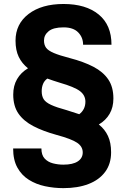

<svg xmlns="http://www.w3.org/2000/svg" viewBox="-20 -741 653 978"><path d="M483.4 -106.9Q514.2 -82.5 530 -48.3Q545.9 -14.2 545.9 34.7Q545.9 93.8 515.6 134.5Q485.4 175.3 430.9 196.3Q376.5 217.3 302.7 217.3Q254.9 217.3 209.2 207.5Q163.6 197.8 127 174.8Q90.3 151.9 68.6 112.8Q46.9 73.7 46.9 15.1H190.9Q190.9 48.8 207.5 66.7Q224.1 84.5 250 91.1Q275.9 97.7 302.7 97.7Q351.1 97.7 376.2 81.1Q401.4 64.5 401.4 35.6Q401.4 5.4 372.8 -13.9Q344.2 -33.2 268.6 -53.7Q199.2 -72.8 149.7 -98.6Q100.1 -124.5 73.7 -162.8Q47.4 -201.2 47.4 -259.3Q47.4 -304.2 66.9 -337.9Q86.4 -371.6 122.6 -393.1Q91.8 -417.5 75.4 -451.4Q59.1 -485.4 59.1 -533.7Q59.1 -619.1 125.7 -669.9Q192.4 -720.7 303.7 -720.7Q417.5 -720.7 482.7 -667.2Q547.9 -613.8 547.9 -513.2H403.3Q403.3 -550.3 378.4 -575.9Q353.5 -601.6 303.7 -601.6Q251.5 -601.6 227.8 -582Q204.1 -562.5 204.1 -534.7Q204.1 -512.7 214.6 -498Q225.1 -483.4 253.7 -471.2Q282.2 -459 335 -445.3Q406.2 -426.8 455.8 -400.9Q505.4 -375 531.5 -336.4Q557.6 -297.9 557.6 -239.3Q557.6 -194.3 538.3 -161.1Q519 -127.9 483.4 -106.9ZM192.4 -276.4Q192.4 -252 202.4 -235.8Q212.4 -219.7 240.2 -206.8Q268.1 -193.8 320.3 -179.7Q354.5 -169.4 383.8 -159.2Q415 -183.1 415 -223.1Q415 -255.9 387 -277.1Q358.9 -298.3 284.2 -319.8Q250.5 -330.1 221.2 -340.8Q206.5 -330.6 199.5 -314Q192.4 -297.4 192.4 -276.4Z"/></svg>

Font: Robert Sans Black
Style: Regular
Weight: 900
Designer: Christian Robertson (extended by Adam Twardoch)
Foundry: Google
Version: Version 12.135;April 2, 2019;FontCreator 11.5.0.2425 64-bit;